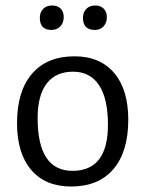

<svg xmlns="http://www.w3.org/2000/svg" viewBox="-20 -671 531 699"><path d="M170 -651Q190 -651 201 -639.5Q212 -628 212 -609Q212 -588 199.5 -575Q187 -562 167 -562Q125 -562 125 -606Q125 -626 137 -638.5Q149 -651 170 -651ZM327 -651Q346 -651 357.5 -639.5Q369 -628 369 -609Q369 -588 357 -575Q345 -562 325 -562Q282 -562 282 -606Q282 -626 294 -638.5Q306 -651 327 -651ZM251 -466Q344 -466 395.5 -405.5Q447 -345 447 -235Q447 -119 393 -55.5Q339 8 239 8Q145 8 93.5 -52.5Q42 -113 42 -223Q42 -339 96.5 -402.5Q151 -466 251 -466ZM246 -410Q183 -410 150 -367Q117 -324 117 -241Q117 -49 244 -49Q373 -49 373 -217Q373 -312 340.5 -361Q308 -410 246 -410Z"/></svg>

Font: Alegreya Sans SC
Style: Regular
Weight: 400
Designer: Juan Pablo del Peral
Foundry: Huerta Tipografica
Version: Version 2.007